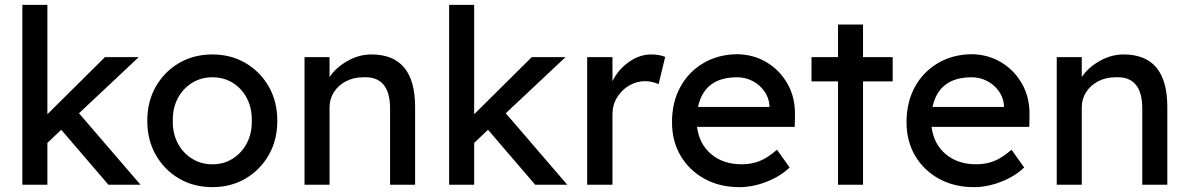

<svg xmlns="http://www.w3.org/2000/svg" viewBox="-20 -760 4891 790"><path d="M72 0V-740H175V-290L412 -525H551L305 -294L558 0H426L232 -226L175 -172V0Z M854 10Q777 10 716.5 -25.5Q656 -61 621 -122.5Q586 -184 586 -263Q586 -342 621 -403.5Q656 -465 716.5 -500.5Q777 -536 854 -536Q930 -536 990.5 -500.5Q1051 -465 1086 -403.5Q1121 -342 1121 -263Q1121 -184 1086 -122.5Q1051 -61 990.5 -25.5Q930 10 854 10ZM854 -84Q901 -84 938 -107.5Q975 -131 996 -171.5Q1017 -212 1016 -263Q1017 -315 996 -355.5Q975 -396 938 -419Q901 -442 854 -442Q807 -442 769.5 -418.5Q732 -395 711 -354.5Q690 -314 691 -263Q690 -212 711 -171.5Q732 -131 769.5 -107.5Q807 -84 854 -84Z M1233 0V-525H1336V-443Q1362 -482 1409.5 -509Q1457 -536 1508 -536Q1688 -536 1688 -320V0H1585V-313Q1585 -448 1474 -442Q1435 -442 1403.5 -425.5Q1372 -409 1354 -381Q1336 -353 1336 -318V0Z M1828 0V-740H1931V-290L2168 -525H2307L2061 -294L2314 0H2182L1988 -226L1931 -172V0Z M2396 0V-525H2500V-426Q2523 -473 2567 -504.5Q2611 -536 2660 -536Q2677 -536 2692.5 -533Q2708 -530 2717 -526L2690 -414Q2678 -419 2663.5 -422.5Q2649 -426 2635 -426Q2599 -426 2568.5 -408Q2538 -390 2519 -359Q2500 -328 2500 -290V0Z M3022 10Q2941 10 2878.5 -24.5Q2816 -59 2780.5 -119Q2745 -179 2745 -257Q2745 -340 2779.5 -402.5Q2814 -465 2874.5 -500.5Q2935 -536 3013 -537Q3081 -536 3135.5 -503Q3190 -470 3221.5 -413Q3253 -356 3251 -282L3250 -238H2848Q2857 -167 2906.5 -125.5Q2956 -84 3032 -84Q3071 -84 3104.5 -97Q3138 -110 3177 -144L3229 -71Q3192 -35 3135 -12.5Q3078 10 3022 10ZM3013 -442Q2878 -442 2852 -320H3146V-327Q3143 -360 3124 -386Q3105 -412 3076 -427Q3047 -442 3013 -442Z M3428 0V-425H3319V-525H3428V-659H3531V-525H3653V-425H3531V0Z M3987 10Q3906 10 3843.5 -24.5Q3781 -59 3745.5 -119Q3710 -179 3710 -257Q3710 -340 3744.5 -402.5Q3779 -465 3839.5 -500.5Q3900 -536 3978 -537Q4046 -536 4100.5 -503Q4155 -470 4186.5 -413Q4218 -356 4216 -282L4215 -238H3813Q3822 -167 3871.5 -125.5Q3921 -84 3997 -84Q4036 -84 4069.5 -97Q4103 -110 4142 -144L4194 -71Q4157 -35 4100 -12.5Q4043 10 3987 10ZM3978 -442Q3843 -442 3817 -320H4111V-327Q4108 -360 4089 -386Q4070 -412 4041 -427Q4012 -442 3978 -442Z M4328 0V-525H4431V-443Q4457 -482 4504.5 -509Q4552 -536 4603 -536Q4783 -536 4783 -320V0H4680V-313Q4680 -448 4569 -442Q4530 -442 4498.5 -425.5Q4467 -409 4449 -381Q4431 -353 4431 -318V0Z"/></svg>

Font: Lexend Deca
Style: Regular
Weight: 400
Designer: Bonnie Shaver-Troup, Thomas Jockin
Foundry: Lexend
Version: Version 1.008; ttfautohint (v1.8.4.7-5d5b)